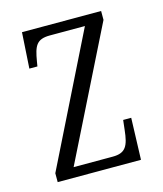

<svg xmlns="http://www.w3.org/2000/svg" viewBox="-87 -602 567 668"><g transform="rotate(-15 196.5 -268.0)"><path d="M39 0H339L344 -150H315L311 -115C305 -59 294 -36 247 -36H106L339 -504V-536H54L46 -407H75L78 -425C87 -478 96 -500 145 -500H271L39 -32Z"/></g></svg>

Font: Noto Serif Georgian ExtraCondensed Light
Style: Regular
Weight: 300
Width: 2
Designer: Monotype Design Team, Akaki Razmadze
Foundry: Google LLC
Version: Version 2.003